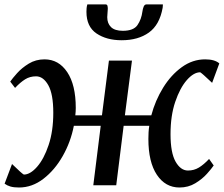

<svg xmlns="http://www.w3.org/2000/svg" viewBox="-30 -824 995 854"><path d="M643 -311Q660.5 -377 695.5 -433.8Q730.5 -490.5 778.5 -525.2Q826.5 -560 882.5 -560Q925 -560 945.5 -542L913.5 -455.5Q909.5 -459 898.8 -469.2Q888 -479.5 876.8 -489.5Q865.5 -499.5 860.5 -502.5Q831.5 -502.5 801 -467.8Q770.5 -433 749.5 -371.2Q728.5 -309.5 728.5 -227.5Q728.5 -144.5 751 -105Q773.5 -65.5 806 -65.5Q833 -65.5 854.8 -78.8Q876.5 -92 900 -117L920.5 -88Q911.5 -74.5 890.5 -51Q869.5 -27.5 838.5 -8.8Q807.5 10 768.5 10Q705.5 10 667.8 -46.5Q630 -103 630 -206Q630 -220.5 630.8 -235Q631.5 -249.5 634 -264.5H520L487 0H385L418 -264.5H298.5Q284.5 -192.5 249 -130Q213.5 -67.5 163.2 -28.8Q113 10 54.5 10Q31 10 16 5.5Q1 1 -9.5 -7L23.5 -94.5Q27.5 -91 38 -80.8Q48.5 -70.5 59.5 -60.5Q70.5 -50.5 76 -47.5Q104.5 -47.5 135 -82.2Q165.5 -117 186.2 -178.8Q207 -240.5 207 -322.5Q207 -405.5 184.8 -445Q162.5 -484.5 130.5 -484.5Q103 -484.5 81.8 -471.2Q60.5 -458 37 -433L15.5 -461Q25 -475 46 -498.5Q67 -522 98 -541Q129 -560 168 -560Q231 -560 269 -503.2Q307 -446.5 307 -344Q307 -328.5 305 -311H423.5L454.5 -554.5H557L525.5 -311ZM439 -804.5Q446 -804.5 447.8 -798.8Q449.5 -793 449.5 -785Q449.5 -776 448.2 -766Q447 -756 447 -747.5Q447 -720 463.8 -703.5Q480.5 -687 516.5 -687Q564 -687 581.5 -712.5Q599 -738 603.5 -773Q605 -784.5 609 -794.5Q613 -804.5 622 -804.5H694.5Q694.5 -801 694.2 -797.5Q694 -794 693.5 -789.5Q680 -713.5 632.2 -679.2Q584.5 -645 511 -645Q444 -645 399.2 -675.2Q354.5 -705.5 354.5 -771.5Q354.5 -779.5 355.2 -787.8Q356 -796 358.5 -804.5Z"/></svg>

Font: Merriweather
Style: Italic
Weight: 400
Italic angle: -7.8°
Designer: Eben Sorkin
Foundry: Eben Sorkin
Version: Version 2.100